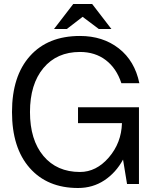

<svg xmlns="http://www.w3.org/2000/svg" viewBox="-20 -920 805 960"><path d="M346.2 -899.9H440.9L537.1 -774.9H474.1L393.1 -835.9L314 -774.9H250ZM40 -359.9Q40 -539.6 129.9 -639.9Q219.7 -740.2 379.9 -740.2Q494.1 -740.2 574 -678Q653.8 -615.7 676.8 -503.9H586.9Q562.5 -578.6 509 -619.4Q455.6 -660.2 379.9 -660.2Q264.2 -660.2 197 -579.6Q129.9 -499 129.9 -359.9Q129.9 -220.7 197 -140.4Q264.2 -60.1 379.9 -60.1Q461.4 -60.1 524.2 -132.8Q586.9 -205.6 589.8 -304.2H370.1V-383.8H674.8V-304.2V0H615.2L595.2 -122.1Q559.6 -56.6 501.7 -18.3Q443.8 20 370.1 20Q216.8 20 128.4 -80.3Q40 -180.7 40 -359.9Z"/></svg>

Font: Miedinger*
Style: Book
Weight: 400
Version: Version 001.000